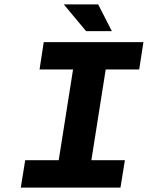

<svg xmlns="http://www.w3.org/2000/svg" viewBox="-20 -850 670 870"><path d="M370.1 -709 269 -830.1H424.8L486.8 -709ZM74.2 0 94.2 -124H246.1L311 -535.2H159.2L178.2 -659.2H629.9L610.8 -535.2H459L394 -124H545.9L525.9 0Z"/></svg>

Font: Office Code Pro D Bold Italic
Style: Regular
Weight: 700
Italic angle: -9°
Designer: Nathan Rutzky & Paul D. Hunt
Foundry: Adobe Systems Incorporated
Version: Version 1.004;PS 001.004;hotconv 1.0.70;makeotf.lib2.5.58329